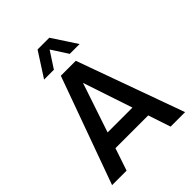

<svg xmlns="http://www.w3.org/2000/svg" viewBox="-221 -893 1006 1006"><g transform="rotate(-45 282.0 -389.5)"><path d="M282.7 -733.9 341.3 -643.1H414.1L325.2 -778.8H238.3L150.9 -643.1H223.6ZM445.3 0H552.7L337.9 -595.2H227.1L11.7 0H119.1L161.1 -124.5H403.8ZM190.4 -211.9 282.7 -486.8 374.5 -211.9Z"/></g></svg>

Font: Now SemiBold
Style: Regular
Weight: 600
Designer: Alfredo Marco Pradil
Foundry: Alfredo Marco Pradil
Version: Version 1.200;hotconv 1.0.109;makeotfexe 2.5.65596